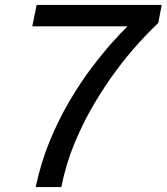

<svg xmlns="http://www.w3.org/2000/svg" viewBox="-20 -760 677 780"><path d="M125 0Q146 -100 182.5 -188Q219 -276 263 -350.5Q307 -425 352 -484.5Q397 -544 435 -586.5Q473 -629 498 -653H111L129 -740H637L623 -667Q623 -667 599.5 -644Q576 -621 537.5 -578.5Q499 -536 454 -476Q409 -416 364.5 -341.5Q320 -267 284 -181Q248 -95 229 0Z"/></svg>

Font: Be Vietnam Pro
Style: Italic
Weight: 400
Italic angle: -12°
Designer: Lam Bao, Tony Le, Vietanh Nguyen
Foundry: Yellow Type Foundry
Version: Version 1.002; ttfautohint (v1.8.3)